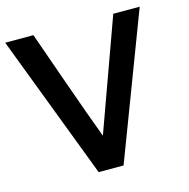

<svg xmlns="http://www.w3.org/2000/svg" viewBox="-107 -813 900 915"><g transform="rotate(-15 343.5 -355.5)"><path d="M268.6 0 -2 -710.9H137.2Q142.6 -695.8 163.1 -637.2Q183.6 -578.6 220.2 -475.1Q256.8 -371.6 284.7 -293.9Q312.5 -216.3 333 -162.6L531.2 -710.9H661.6L391.6 0Z"/></g></svg>

Font: Ride
Style: Bold
Weight: 700
Version: Version 3.000